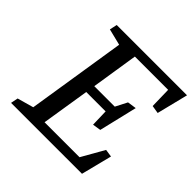

<svg xmlns="http://www.w3.org/2000/svg" viewBox="-182 -912 1088 1088"><g transform="rotate(45 362.0 -367.5)"><path d="M160.2 -735.4H723.6L676.8 -546.9L628.9 -554.7L626 -681.6H359.4L315.4 -400.4H479.5L515.6 -470.7L569.3 -478.5L514.6 -249L464.8 -241.2L461.9 -344.7H306.6L260.7 -56.6H541L618.2 -192.4L664.1 -185.5L617.2 0H48.8L57.6 -43.9L155.3 -71.3L249 -666L150.4 -690.4Z"/></g></svg>

Font: Neuton
Style: Italic
Weight: 400
Italic angle: -9°
Designer: Brian M Zick
Version: Version 1.32